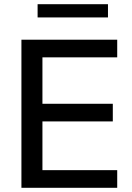

<svg xmlns="http://www.w3.org/2000/svg" viewBox="-20 -894 629 914"><path d="M82 0V-705H538V-621H182V-400H517V-316H182V-84H538V0ZM159 -811V-874H494V-811Z"/></svg>

Font: Nunito Sans 12pt SemiBold
Style: Regular
Weight: 600
Designer: Vernon Adams
Foundry: Vernon Adams
Version: Version 3.101;gftools[0.9.27]